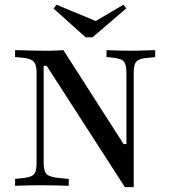

<svg xmlns="http://www.w3.org/2000/svg" viewBox="-20 -782 716 808"><path d="M505.6 5.6 176.6 -504.8H163.7V-201.6H133.9V-472.6Q133.9 -497.6 129 -510.9Q124.2 -524.2 110.5 -530.6Q96.8 -537.1 71 -539.5L43.5 -541.9V-571Q58.1 -571 79 -570.2Q100 -569.4 124.2 -569Q148.4 -568.5 171.8 -568.5H183.9Q203.2 -568.5 219.4 -569.4Q235.5 -570.2 246.8 -571L500 -175.8H512.1V-472.6Q512.1 -508.9 502 -522.2Q491.9 -535.5 454 -539.5L428.2 -541.9V-571Q446.8 -570.2 474.2 -569.4Q501.6 -568.5 527.4 -568.5Q546 -568.5 565.7 -569Q585.5 -569.4 603.2 -570.2Q621 -571 633.1 -571V-541.9L604 -538.7Q578.2 -537.1 564.9 -530.6Q551.6 -524.2 547.2 -510.9Q542.7 -497.6 542.7 -472.6V5.6ZM163.7 -98.4Q163.7 -62.1 175.8 -49.6Q187.9 -37.1 227.4 -33.1L269.4 -29V0Q254 -0.8 233.9 -1.2Q213.7 -1.6 191.9 -2Q170.2 -2.4 149.2 -2.4Q130.6 -2.4 110.9 -2Q91.1 -1.6 73.4 -1.2Q55.6 -0.8 43.5 0V-29L72.6 -32.3Q98.4 -34.7 111.7 -40.7Q125 -46.8 129.4 -60.1Q133.9 -73.4 133.9 -98.4V-201.6H163.7ZM499.2 -762.1 511.3 -746.8 369.4 -625H340.3L205.6 -746L217.7 -762.1L412.1 -681.5L354 -676.6Z"/></svg>

Font: Playfair 5pt SemiExpanded Light Medium
Style: Regular
Weight: 500
Version: Version 2.203